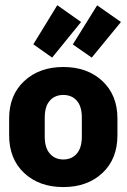

<svg xmlns="http://www.w3.org/2000/svg" viewBox="-20 -719 493 748"><path d="M15.6 -192.4Q15.6 -99.6 74.2 -44.9Q132.8 9.8 226.6 9.8Q320.3 9.8 378.9 -44.9Q437.5 -99.6 437.5 -192.4V-257.3Q437.5 -348.6 378.9 -403.3Q320.3 -458 226.6 -458Q133.3 -458 74.5 -403.3Q15.6 -348.6 15.6 -257.3ZM154.3 -260.7Q154.3 -304.7 174.1 -326.9Q193.8 -349.1 226.6 -349.1Q259.3 -349.1 279.1 -326.9Q298.8 -304.7 298.8 -260.7V-186.5Q298.8 -143.1 279.1 -120.4Q259.3 -97.7 226.6 -97.7Q194.3 -97.7 174.3 -120.4Q154.3 -143.1 154.3 -186.5ZM109.9 -546.4 183.1 -494.6 295.9 -633.3 203.1 -698.7ZM263.7 -545.9 337.4 -494.6 451.2 -633.3 358.4 -698.2Z"/></svg>

Font: Roboto Flex Super Cond Bold
Style: Regular
Weight: 700
Width: 3
Designer: Berlow after Robertson
Foundry: Google
Version: Version 3.000